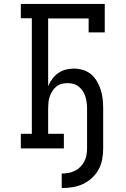

<svg xmlns="http://www.w3.org/2000/svg" viewBox="-20 -755 640 977"><path d="M294 202V128Q311 128 328 125Q345 122 360.5 114.5Q376 107 388.5 94.5Q401 82 409 66.5Q417 51 420 34Q423 17 423 0V-203Q423 -218 421 -233.5Q419 -249 414.5 -263.5Q410 -278 401.5 -291Q393 -304 381 -314Q369 -324 354 -328Q339 -332 324 -332Q308 -332 293 -328Q278 -324 266 -314Q254 -304 246 -291Q238 -278 233 -263.5Q228 -249 226.5 -233.5Q225 -218 225 -203V-74H305V0H86V-74H142V-662H86V-735H513V-590H431V-661H225V-316Q233 -336 245.5 -353Q258 -370 275.5 -382.5Q293 -395 313.5 -400.5Q334 -406 355 -406Q379 -406 402.5 -399Q426 -392 444 -376.5Q462 -361 474 -340Q486 -319 493 -296.5Q500 -274 502.5 -250Q505 -226 505 -203V0Q505 28 500 55.5Q495 83 482 107Q469 131 448 150.5Q427 170 402 181.5Q377 193 349.5 197.5Q322 202 294 202Z"/></svg>

Font: Iosevka Curly Slab Extended
Style: Regular
Weight: 400
Width: 7
Monospace: yes
Designer: Belleve Invis
Foundry: Belleve Invis
Version: Version 11.1.0; ttfautohint (v1.8.3)